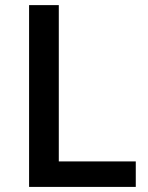

<svg xmlns="http://www.w3.org/2000/svg" viewBox="-20 -734 582 754"><path d="M94.2 0V-713.9H210.9V-100.1H513.2V0Z"/></svg>

Font: Open Sans Semibold
Style: Regular
Weight: 600
Foundry: Ascender Corporation
Version: Version 1.10; ttfautohint (v1.5.65-e2d9)